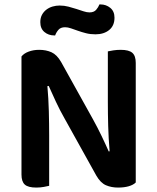

<svg xmlns="http://www.w3.org/2000/svg" viewBox="-20 -840 710 867"><path d="M144 7Q107 7 92 -6.5Q77 -20 77 -52V-585Q88 -599 109.5 -607Q131 -615 157 -615Q188 -615 212.5 -604Q237 -593 256 -560L400 -301Q420 -265 438.5 -226.5Q457 -188 471 -156L475 -157Q470 -216 468.5 -271.5Q467 -327 467 -381V-608Q475 -610 491.5 -612.5Q508 -615 525 -615Q562 -615 577.5 -601.5Q593 -588 593 -556V-16Q582 -5 561.5 1Q541 7 513 7Q483 7 458.5 -3.5Q434 -14 415 -47L271 -306Q251 -341 232.5 -380.5Q214 -420 200 -452L194 -451Q199 -396 200.5 -338Q202 -280 202 -228V-1Q194 1 178 4Q162 7 144 7ZM249 -815Q270 -815 289 -810Q308 -805 325 -799.5Q342 -794 357 -789Q372 -784 384 -784Q404 -784 414 -795.5Q424 -807 429 -820H434Q459 -820 478 -804.5Q497 -789 497 -760Q497 -724 473 -704.5Q449 -685 411 -685Q388 -685 368.5 -690Q349 -695 332 -701Q315 -707 300.5 -712Q286 -717 274 -717Q254 -717 244 -705.5Q234 -694 229 -680H225Q199 -680 180.5 -695.5Q162 -711 162 -740Q162 -759 169.5 -773Q177 -787 189.5 -796.5Q202 -806 217.5 -810.5Q233 -815 249 -815Z"/></svg>

Font: Baloo Bhaina 2 SemiBold
Style: Regular
Weight: 600
Designer: Yesha Goshar, Manish Minz, Shuchita Grover and Ek Type
Foundry: Ek Type
Version: Version 1.640;hotconv 1.0.111;makeotfexe 2.5.65597; ttfautoh